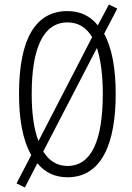

<svg xmlns="http://www.w3.org/2000/svg" viewBox="-20 -866 584 848"><path d="M491 -451C491 -562 475 -653 440 -717L498 -828L461 -846L412 -754C379 -795 335 -817 278 -817C138 -817 64 -696 64 -452C64 -343 79 -250 118 -181L53 -56L90 -38L145 -145C177 -106 221 -83 278 -83C431 -83 491 -236 491 -451ZM120 -451C120 -655 172 -767 278 -767C326 -767 361 -745 387 -702L150 -243C130 -294 120 -364 120 -451ZM434 -451C434 -242 382 -133 278 -133C233 -133 197 -155 171 -197L408 -654C425 -603 434 -534 434 -451Z"/></svg>

Font: Noto Sans Kannada UI ExtraCondensed Light
Style: Regular
Weight: 300
Width: 2
Designer: Jelle Bosma - Monotype Design Team
Foundry: Monotype Imaging Inc.
Version: Version 2.005